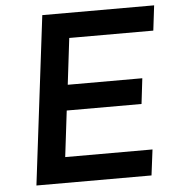

<svg xmlns="http://www.w3.org/2000/svg" viewBox="-52 -777 763 826"><g transform="rotate(-5 329.5 -364.0)"><path d="M644 -728 631 -620H268L244 -420H566L553 -310H230L206 -111H583L569 0H72L161 -728Z"/></g></svg>

Font: Josefin Sans SemiBold
Style: Italic
Weight: 600
Italic angle: -7°
Designer: Santiago Orozco
Foundry: Typemade
Version: Version 2.000